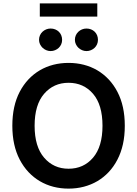

<svg xmlns="http://www.w3.org/2000/svg" viewBox="-20 -1111 815 1141"><path d="M96.9 -565Q119 -607.2 149.3 -639.4Q179.7 -671.5 217 -693.4Q254.3 -715.2 297.2 -726.2Q340.2 -737.2 387.4 -737.2Q434.7 -737.2 477.6 -726.2Q520.6 -715.2 557.9 -693.4Q595.2 -671.5 625.5 -639.4Q655.9 -607.2 677.9 -565Q721.6 -481.5 721.6 -363.6Q721.6 -304 710.6 -254.3Q699.6 -204.5 677.9 -162.6Q656.2 -120.7 626.1 -88.6Q595.9 -56.5 558.8 -34.6Q521.7 -12.8 478.3 -1.4Q435 9.9 387.4 9.9Q340.2 9.9 297.1 -1.2Q253.9 -12.4 216.8 -34.3Q179.7 -56.1 149.3 -88.4Q119 -120.7 96.9 -163Q53.3 -246.8 53.3 -363.6Q53.3 -481.5 96.9 -565ZM242.2 -174Q298.7 -108.3 387.4 -108.3Q476.9 -108.3 533 -174Q589.1 -239.7 589.1 -363.6Q589.1 -488.3 533 -553.6Q476.6 -619 387.4 -619Q298.7 -619 242.2 -553.6Q185.7 -488.3 185.7 -363.6Q185.7 -239.7 242.2 -174ZM216.6 -1090.9H558.2V-1012.4H216.6ZM425.1 -874.3Q425.1 -888.8 430.6 -901.1Q436.1 -913.4 445.5 -922.2Q454.9 -931.1 467.3 -936.3Q479.8 -941.4 494 -941.4Q508.5 -941.4 521 -936.4Q533.4 -931.5 542.6 -922.6Q551.8 -913.7 557 -901.3Q562.1 -888.8 562.1 -874.3Q562.1 -860.1 556.8 -847.8Q551.5 -835.6 542.1 -826.7Q532.7 -817.8 520.2 -812.7Q507.8 -807.5 494 -807.5Q480.1 -807.5 467.7 -812.9Q455.3 -818.2 445.8 -827.2Q436.4 -836.3 430.8 -848.4Q425.1 -860.4 425.1 -874.3ZM280.9 -941.4Q295.5 -941.4 307.9 -936.4Q320.3 -931.5 329.5 -922.6Q338.8 -913.7 343.9 -901.3Q349.1 -888.8 349.1 -874.3Q349.1 -860.1 343.8 -847.8Q338.4 -835.6 329 -826.7Q319.6 -817.8 307.2 -812.7Q294.7 -807.5 280.9 -807.5Q267 -807.5 254.6 -812.9Q242.2 -818.2 232.8 -827.2Q223.4 -836.3 217.7 -848.4Q212 -860.4 212 -874.3Q212 -888.8 217.5 -901.1Q223 -913.4 232.4 -922.2Q241.8 -931.1 254.3 -936.3Q266.7 -941.4 280.9 -941.4Z"/></svg>

Font: Inter P Semi Bold
Style: Regular
Weight: 600
Designer: Rasmus Andersson
Foundry: rsms
Version: Version 3.018;git-588b23468